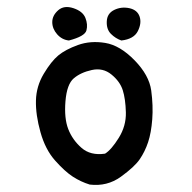

<svg xmlns="http://www.w3.org/2000/svg" viewBox="-20 -525 540 540"><path d="M232.4 -5.9Q207 -13.7 184.6 -28.3Q162.1 -43 134.8 -73.7Q107.4 -104.5 93.8 -153.3Q80.1 -202.1 81.1 -242.2Q82 -282.2 103 -317.4Q124 -352.5 144 -369.1Q164.1 -385.7 199.2 -398.4Q234.4 -411.1 275.9 -404.3Q317.4 -397.5 358.4 -355.5Q399.4 -313.5 405.3 -270.5Q411.1 -227.5 408.2 -189.5Q405.3 -151.4 396.5 -125Q387.7 -98.6 373 -77.1Q358.4 -55.7 319.8 -27.8Q281.2 0 232.4 -5.9ZM275.4 -92.8Q293 -103.5 314 -137.2Q335 -170.9 334 -209Q333 -247.1 325.2 -271.5Q317.4 -295.9 293.5 -315.4Q269.5 -335 238.3 -328.1Q207 -321.3 187.5 -304.7Q168 -288.1 164.1 -240.2Q160.2 -192.4 171.9 -162.1Q183.6 -131.8 209 -109.4Q234.4 -86.9 275.4 -92.8ZM173.8 -411.1Q154.3 -413.1 140.6 -428.7Q127 -444.3 127 -462.9Q127 -481.4 143.6 -496.1Q160.2 -510.7 186.5 -502Q212.9 -493.2 220.2 -474.6Q227.5 -456.1 223.1 -439.5Q218.8 -422.9 173.8 -411.1ZM321.3 -411.1Q304.7 -417 292 -429.7Q279.3 -442.4 280.3 -464.8Q281.2 -487.3 301.3 -497.1Q321.3 -506.8 343.8 -502Q366.2 -497.1 372.6 -478.5Q378.9 -460 367.7 -437.5Q356.4 -415 321.3 -411.1Z"/></svg>

Font: NaikaiFont
Style: Regular
Weight: 400
Version: Version 1.67